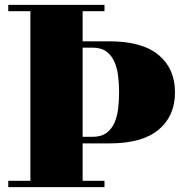

<svg xmlns="http://www.w3.org/2000/svg" viewBox="-20 -770 774 790"><path d="M300 -180V-207H360Q396 -207 417.8 -222.8Q439.5 -238.5 451 -265Q462.5 -291.5 466.2 -324Q470 -356.5 470 -390Q470 -423.5 466.2 -456Q462.5 -488.5 451 -515.2Q439.5 -542 417.8 -558Q396 -574 360 -574H300V-600H430Q565 -600 632.5 -543.8Q700 -487.5 700 -390Q700 -292.5 632.5 -236.2Q565 -180 430 -180ZM14 0V-26H410V0ZM105 0V-750H320V0ZM14 -724V-750H410V-724Z"/></svg>

Font: Bodoni Moda 9pt Black
Style: Regular
Weight: 900
Designer: Owen Earl
Foundry: indestructible type
Version: Version 2.005